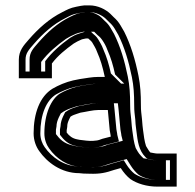

<svg xmlns="http://www.w3.org/2000/svg" viewBox="-20 -635 726 714"><path d="M173 -344V-399C194.8 -428.1 224.4 -451.8 254 -473L268 -481C273.3 -483.7 278.3 -486 283 -488C286.1 -489.6 297.6 -491.2 300 -492H308C313.5 -486.5 318.8 -483.4 323 -477C329 -466.1 336.5 -455.4 341 -442C353.6 -414.2 362 -384.8 369 -352C369 -350.7 369.3 -349.7 370 -349H347C321 -349 301.2 -344.2 277 -341L252 -336C224.6 -329.7 197.1 -317.9 175 -305C128 -275.9 105 -213.8 105 -139C105 -113 113.9 -89.5 126 -73C154.5 -32.3 206.6 9 275 9C283.7 10.3 296 11 312 11C353.4 12.6 374.4 6.9 404 -3L429 -10C438.8 5.7 452.2 21.1 465 31C489.1 47.6 525.4 59 565 59H637V-64H565C558.5 -64 546 -66.8 539 -68C533.3 -73.7 527.4 -85.4 523 -92C517.2 -109.5 514.4 -131.9 512 -151L510 -168C509.3 -172 508.7 -180 508 -192C505.6 -217.5 504 -220 504 -244C504 -285.9 502 -317.8 495 -353C483 -413.1 466.3 -468.4 442 -517L428 -541C421.3 -552.3 413 -562.3 403 -571L390 -584C372.5 -600.4 343.7 -615 313 -615H294C286 -614.3 276 -612.7 264 -610C240.3 -605.5 229.8 -598.9 212 -590C162.3 -565.1 122.4 -528.6 87.5 -488.5C68.1 -466.3 50 -447 50 -413V-344ZM381 -226C383 -207.8 386.2 -169.4 388 -151L391 -134C391 -132 391.3 -129.7 392 -127L361 -119C354.4 -116.2 342.7 -112 334 -112C330.7 -111.3 324.3 -111 315 -111C303.7 -111.7 296.3 -112.3 293 -113C290.3 -113 284.7 -113.7 276 -115L266 -117C248.9 -120.4 237.2 -129.8 228 -142V-151C228.7 -154.3 229.3 -158.3 230 -163C230 -174.7 232.3 -180.3 237 -191L242 -201C248.2 -205.7 259.8 -209.9 267 -212L279 -216C298.8 -218.8 324.9 -226 347 -226ZM275 -16C217.2 -16 171.9 -51.1 146.3 -87.6C137 -100.3 130 -118.5 130 -139C130 -209.9 152.5 -261.3 187.9 -283.6C208 -295.2 233.7 -306 257.3 -311.6L281.1 -316.3C307.1 -319.9 324.3 -324 347 -324H430.4L392.4 -361.9C385.2 -394.8 376.9 -423 364.3 -451.2C358.4 -468.1 349.9 -480.1 344.9 -489.1C338.5 -500.5 328 -507.4 325.7 -509.7L318.4 -517H295.9C283.5 -512.9 266.6 -508.3 256.2 -503L240.5 -494.1C207.2 -470.3 174.4 -442.6 148 -407.3V-369L75 -369V-413C75 -436.7 86 -448.7 106.4 -472.1C140.1 -510.8 177.5 -544.8 223.2 -567.6C242.6 -577.3 247.9 -581.5 269.1 -585.5C280.6 -588.1 289.4 -589.4 295.1 -590H313C335.9 -590 359.7 -577.9 372.6 -566L386 -552.7C394.1 -545.6 401 -537.5 406.4 -528.4L420 -505.1C442.8 -459.2 458.8 -406.4 470.5 -348.1C477.1 -315 479 -285.2 479 -244C479 -218.9 480.9 -212.7 483.1 -190.1C483.8 -176.5 484.4 -169.8 485.2 -164.5L487.2 -148C492.1 -108.9 495.7 -76 521.3 -50.3L527 -44.7C538.5 -42.7 548.2 -39 565 -39H612V34H565C530.4 34 498.9 23.6 479.7 10.8C470.2 3.3 458.4 -10.1 450.2 -23.2L440.3 -39.1L396.7 -26.9C367.2 -17.1 352.5 -12.5 312.5 -14C293.2 -14 285.2 -16 275 -16ZM403.4 -251H347C318.7 -251 291.9 -243.1 273.2 -240.4L259.6 -235.9C247.8 -232.4 234.1 -226.3 222.3 -217.5L214.4 -201.7C209.8 -191.4 205.4 -179.2 205 -164.9C204.2 -159.2 203.8 -157.6 203 -153.5V-133.7C216.8 -115.3 232.9 -98.1 261.1 -92.5L271.6 -90.4C289.9 -87.6 294.6 -87.2 314.3 -86H315C323.9 -86 330.6 -86.3 336.4 -87C351.9 -88 360.8 -91.9 369 -95.2L422.3 -109L416.3 -133.1C416.1 -133.8 416 -134.3 416 -134.3V-136.2L412.8 -154.4C410.8 -174.3 407.9 -209.9 405.8 -228.8ZM312 -14H313.2C347.9 -12.6 357.4 -15.8 386.4 -25.5L451 -43.5L466.3 -19.1C474.6 -5.7 486.6 7.7 495.4 14.7C512 25.8 538 34 565 34H597V-39H565C544.6 -39 533.2 -43.1 528.7 -43.8L513.4 -46.4L505.1 -54.7C493 -66.9 489.3 -77.6 484.6 -84.6C477.8 -104.9 474.6 -129 472.1 -149.1L470.1 -165.8C469.4 -170.6 468.8 -177.8 468 -190.8C465.8 -214.4 464 -219.3 464 -244C464 -285.5 462.1 -316 455.3 -349.9C443.5 -408.9 427.7 -461.6 404.1 -509L390.4 -532.4C384.7 -542.2 377.7 -550.2 369.8 -557L356.4 -570.4C343.3 -582.5 323.3 -590 313 -590H297.1C271.1 -586.9 261.7 -582.8 237 -570.5C194 -549 156.4 -515.3 122.6 -476.5C102.7 -453.6 90 -440.9 90 -413V-369L133 -369V-404.6C159 -439.2 192.1 -466.8 225.4 -490.5L242 -500C249.6 -503.8 250.8 -504.5 261.6 -509.1C274.8 -514.3 281.3 -514.1 290 -517H330.2L341.9 -505.2C344.3 -502.9 352.7 -497.5 359.9 -486.6C366.5 -476.7 373.6 -465.8 379.9 -448C392.5 -419.9 400.8 -391.2 408 -358.1L442.2 -324H347C329.4 -324 315.1 -320.7 287.4 -316.8L265.1 -312.4C244.8 -307.5 220.4 -297.2 202.7 -287C170.4 -266.5 145 -211.6 145 -139C145 -116.4 152.9 -96.4 162.5 -83.2C189.7 -44.3 234 -16 275 -16H279.9C288.1 -14.7 293.4 -14 312 -14ZM418.3 -251 420.9 -227.7C423 -209.1 426 -172.4 427.9 -153.1L431 -135.4V-134C431 -133.7 431.1 -132.6 431.5 -130.9L436.4 -111.4L379.8 -96.8C372.1 -93.8 363.2 -89.1 339.7 -87.1C332.3 -86.3 323.9 -86 315 -86H313.1C293.5 -87.2 283.4 -88.1 265.1 -90.9L253.8 -93.2C216.7 -100.6 201.3 -118.8 188 -136.4V-152.6C188.8 -156.3 189.2 -158.8 190 -164.2C190.2 -177.2 193.7 -187 198.6 -198.1L206.2 -213.2C220 -223.6 234.4 -229.9 249.3 -234.4L264.9 -239.6C283 -242.2 308.7 -251 347 -251Z"/></svg>

Font: Tape
Style: Regular
Weight: 500
Foundry: Cannot Into Space Fonts
Version: Version 0.97